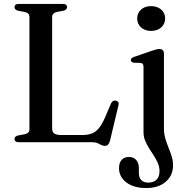

<svg xmlns="http://www.w3.org/2000/svg" viewBox="-20 -720 936 972"><path d="M302.5 -666 267.5 -659.5Q256.5 -657 250.2 -650.8Q244 -644.5 244 -634.5V-69.5Q244 -52 254.8 -44.2Q265.5 -36.5 288.5 -36.5H396.5Q425 -36.5 445 -44.2Q465 -52 480.8 -71.2Q496.5 -90.5 512 -126L542 -196Q546.5 -205.5 552.2 -208.8Q558 -212 566.5 -210.5Q575.5 -208.5 579 -202.5Q582.5 -196.5 579.5 -186L537 -8Q533 6 527 12.2Q521 18.5 510.5 18.5Q501 18.5 492.8 14Q484.5 9.5 474 4.8Q463.5 0 447 0H75Q64 0 58.8 -4.5Q53.5 -9 53.5 -16Q53.5 -29.5 70.5 -34L105 -40.5Q117 -43 123 -49.2Q129 -55.5 129 -65.5V-634.5Q129 -644.5 123 -650.8Q117 -657 105 -659.5L70.5 -666Q53.5 -670.5 53.5 -684Q53.5 -691.5 58.8 -695.8Q64 -700 75 -700H298Q309 -700 314.2 -695.8Q319.5 -691.5 319.5 -684Q319.5 -670.5 302.5 -666ZM810 -69Q810 -43 816.8 -19.5Q823.5 4 832.8 26.5Q842 49 849 71.2Q856 93.5 856 117.5Q856 168.5 819 200.2Q782 232 720 232Q675.5 232 644.8 218.2Q614 204.5 598.2 181.8Q582.5 159 582.5 132Q582.5 103.5 596.2 89Q610 74.5 633.5 74.5Q656 74.5 669.5 90Q683 105.5 683 130.5V154.5Q683 179 695.2 191.8Q707.5 204.5 731.5 204.5Q758.5 204 773 189Q787.5 174 787.5 146Q787.5 125.5 779.5 106.5Q771.5 87.5 759.2 68.8Q747 50 735 31Q723 12 714.8 -8Q706.5 -28 706.5 -49.5V-381Q706.5 -391.5 703 -396Q699.5 -400.5 691.5 -401.5L657 -402.5Q649.5 -404 646 -407.2Q642.5 -410.5 642.5 -415.5Q642.5 -421.5 646.5 -425.2Q650.5 -429 660.5 -432.5L747.5 -462.5Q762.5 -467.5 771.2 -469.8Q780 -472 786.5 -472Q798.5 -472 804.2 -465.8Q810 -459.5 810 -448.5ZM744.5 -563.5Q713.5 -563.5 694 -581.2Q674.5 -599 674.5 -626.5Q674.5 -654 694 -671.5Q713.5 -689 744.5 -689Q776.5 -689 796.2 -671.5Q816 -654 816 -626.5Q816 -599 796.2 -581.2Q776.5 -563.5 744.5 -563.5Z"/></svg>

Font: Fraunces 36pt
Style: Regular
Weight: 400
Version: Version 1.000;[b76b70a41]